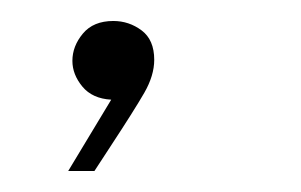

<svg xmlns="http://www.w3.org/2000/svg" viewBox="-20 -90 287 183"><path d="M45 73 86 5Q68 4 58.5 -7.5Q49 -19 49 -32Q49 -46 59 -58Q69 -70 88 -70Q103 -70 115 -61Q127 -52 127 -33Q127 -18 117.5 -1.5Q108 15 85 50L70 73Z"/></svg>

Font: Be Vietnam Pro Thin
Style: Italic
Weight: 100
Italic angle: -12°
Designer: Lam Bao, Tony Le, Vietanh Nguyen
Foundry: Yellow Type Foundry
Version: Version 1.002; ttfautohint (v1.8.3)